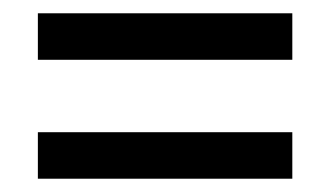

<svg xmlns="http://www.w3.org/2000/svg" viewBox="-20 -444 498 289"><path d="M420 -245V-175H37V-245ZM420 -424V-354H37V-424Z"/></svg>

Font: Mukta Malar Medium
Style: Regular
Weight: 500
Designer: Aadarsh Rajan, Girish Dalvi, Yashodeep Gholap
Foundry: Ek Type
Version: Version 2.538;PS 1.000;hotconv 16.6.51;makeotf.lib2.5.65220;